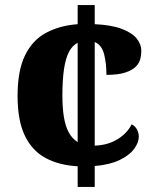

<svg xmlns="http://www.w3.org/2000/svg" viewBox="-20 -734 607 754"><path d="M285 -81Q212 -85 159 -113.5Q106 -142 77.5 -201.5Q49 -261 49 -357Q49 -457 78.5 -517Q108 -577 161.5 -605.5Q215 -634 285 -639V-714H352V-639Q418 -636 458.5 -620.5Q499 -605 517 -582.5Q535 -560 535 -534Q535 -519 531 -502.5Q527 -486 513 -472Q499 -458 471.5 -449Q444 -440 398 -440Q398 -484 389 -520.5Q380 -557 352 -569V-162Q404 -164 442 -187.5Q480 -211 497 -246Q512 -238 518.5 -224.5Q525 -211 525 -197Q525 -174 506.5 -149Q488 -124 449.5 -105.5Q411 -87 352 -82V0H285ZM285 -566Q264 -555 251 -530.5Q238 -506 231.5 -463.5Q225 -421 225 -358Q225 -310 231 -274Q237 -238 250 -214Q263 -190 285 -176Z"/></svg>

Font: Noto Rashi Hebrew ExtraBold
Style: Regular
Weight: 800
Version: Version 1.006